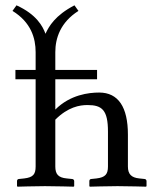

<svg xmlns="http://www.w3.org/2000/svg" viewBox="-20 -700 583 722"><path d="M345 -437H188V-504C188 -556 207 -616 275 -659L260 -680C187 -642 164 -601 151 -573C141 -601 117 -646 42 -680L27 -659C97 -616 114 -556 114 -504V-437H38V-402H114V-74C114 -45 105 -33 71 -29L52 -27C47 -27 44 -24 44 -19V0L46 2C46 2 114 0 149 0C188 0 257 2 257 2L259 0V-19C259 -24 255 -27 250 -27L231 -29C199 -32 188 -45 188 -74V-250C236 -298 280 -305 309 -305C364 -305 386 -286 386 -205V-74C386 -45 376 -33 343 -29L324 -27C319 -27 316 -24 316 -19V0L318 2C318 2 386 0 422 0C461 0 529 2 529 2L531 0V-19C531 -24 527 -27 523 -27L504 -29C474 -32 461 -45 461 -74V-194C461 -297 425 -352 353 -352C314 -352 244 -344 188 -288V-402H345Z"/></svg>

Font: Libertinus Serif Display
Style: Regular
Weight: 400
Designer: Philipp H. Poll, Khaled Hosny
Foundry: Caleb Maclennan
Version: Version 7.050;RELEASE